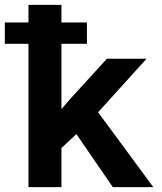

<svg xmlns="http://www.w3.org/2000/svg" viewBox="-37 -770 667 790"><path d="M277.3 -218.3 215.8 -161.1V0H80.1V-589.8H-17.1V-677.7H80.1V-750H215.8V-677.7H320.8V-589.8H215.8V-321.3L256.8 -368.2L402.8 -528.3H565.9L366.7 -308.1L593.8 0H427.2Z"/></svg>

Font: Roboto Mono
Style: Bold
Weight: 700
Designer: Google
Version: Version 2.000985; 2015; ttfautohint (v1.3)